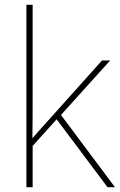

<svg xmlns="http://www.w3.org/2000/svg" viewBox="-20 -780 499 800"><path d="M116 -385V-760H90V0H116V-172L216 -283L428 0H459L234 -301L439 -528H405L172 -268C150 -244 137 -229 115 -204C116 -267 116 -321 116 -385Z"/></svg>

Font: Noto Sans Devanagari UI Thin
Style: Regular
Weight: 100
Designer: Jelle Bosma - Monotype Design Team
Foundry: Monotype Imaging Inc.
Version: Version 2.004